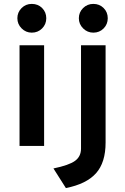

<svg xmlns="http://www.w3.org/2000/svg" viewBox="-20 -741 635 975"><path d="M79.2 0V-511H204V0ZM141.4 -575.2Q111.4 -575.2 89.8 -596.8Q68.2 -618.4 68.2 -648.4Q68.2 -678.5 89.5 -699.9Q110.8 -721.2 141.4 -721.2Q173 -721.2 194 -700.2Q215 -679.1 215 -648.4Q215 -617.8 193.7 -596.5Q172.4 -575.2 141.4 -575.2ZM314.6 214 251.4 114.4Q330.4 98.1 360.9 75.9Q391.4 53.7 391.4 13.8V-511H516.2V-17Q516.2 84.6 467.3 139.1Q418.4 193.5 314.6 214ZM454 -575.2Q423.8 -575.2 402.1 -596.8Q380.4 -618.4 380.4 -648.4Q380.4 -678.5 401.8 -699.9Q423.2 -721.2 454 -721.2Q485.2 -721.2 506.2 -700.2Q527.2 -679.3 527.2 -648.4Q527.2 -617.8 506.1 -596.5Q485 -575.2 454 -575.2Z"/></svg>

Font: Overpass
Style: Regular
Weight: 400
Designer: Delve Withrington, Dave Bailey, Thomas Jockin
Foundry: Delve Fonts LLC
Version: Version 4.000